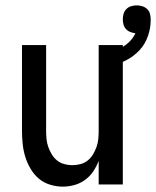

<svg xmlns="http://www.w3.org/2000/svg" viewBox="-20 -688 582 716"><path d="M214 8Q190 8 166 0.5Q142 -7 124 -22.5Q106 -38 93.5 -59.5Q81 -81 74 -104Q67 -127 64.5 -151.5Q62 -176 62 -200V-520H152V-200Q152 -185 153.5 -169.5Q155 -154 160 -140Q165 -126 173 -112.5Q181 -99 193 -89.5Q205 -80 220 -76Q235 -72 250 -72Q265 -72 280 -76Q295 -80 307 -89.5Q319 -99 327 -112.5Q335 -126 340 -140Q345 -154 346.5 -169.5Q348 -185 348 -200V-520H438V0H348V-88Q340 -67 327.5 -48.5Q315 -30 297 -17Q279 -4 257.5 2Q236 8 214 8ZM393 -440 378 -490Q394 -494 410 -500Q426 -506 440.5 -515Q455 -524 466.5 -536.5Q478 -549 485 -564Q476 -565 466.5 -568.5Q457 -572 450 -579.5Q443 -587 440.5 -596.5Q438 -606 438 -616Q438 -627 441 -637Q444 -647 451.5 -654.5Q459 -662 469.5 -665Q480 -668 490 -668Q501 -668 511.5 -664.5Q522 -661 529.5 -653.5Q537 -646 539.5 -635.5Q542 -625 542 -614Q542 -583 531.5 -553Q521 -523 500 -500.5Q479 -478 451 -463.5Q423 -449 393 -440Z"/></svg>

Font: Iosevka SS10 Medium
Style: Regular
Weight: 500
Monospace: yes
Designer: Belleve Invis
Foundry: Belleve Invis
Version: Version 28.0.6; ttfautohint (v1.8.4)